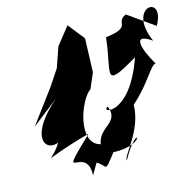

<svg xmlns="http://www.w3.org/2000/svg" viewBox="-70 -601 719 728"><g transform="rotate(-10 289.5 -237.0)"><path d="M252 13C294 31 273 61 322 -15C459 -20 431 -121 367 24C357 9 437 -78 429 -179C494 -245 520 -320 538 -318C491 -384 467 -449 544 -405C463 -550 621 -576 567 -458L459 -521C411 -496 479 -472 370 -449C368 -308 320 -251 465 -355C410 -137 294 -170 331 -189C365 -121 284 -120 280 -53C194 -66 235 -230 278 -266L298 -327L291 -459L234 -519L186 -446L166 -366L130 -300L45 -162L180 -288C12 -141 61 -57 122 -87C83 -8 28 -22 241 -100C82 82 224 -70 231 58Z"/></g></svg>

Font: Asimov Silicon
Style: Regular
Weight: 400
Designer: Google
Version: Version 2.000980; 2014